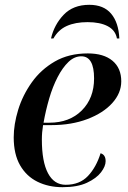

<svg xmlns="http://www.w3.org/2000/svg" viewBox="-20 -768 531 798"><path d="M240 10Q182 10 136 -12.5Q90 -35 63.5 -81Q37 -127 37 -197Q37 -251 55.5 -311.5Q74 -372 112 -425.5Q150 -479 208 -512.5Q266 -546 345 -546Q411 -546 447.5 -515.5Q484 -485 484 -430Q484 -381 446.5 -339.5Q409 -298 343 -273Q277 -248 194 -248H159Q154 -218 154 -188Q154 -96 179.5 -48Q205 0 253 0Q311 0 345.5 -36.5Q380 -73 398 -131Q419 -125 419 -98Q419 -77 400 -52Q381 -27 341.5 -8.5Q302 10 240 10ZM185 -258Q269 -258 320 -309Q371 -360 371 -442Q371 -534 318 -534Q289 -534 264.5 -510.5Q240 -487 219.5 -447.5Q199 -408 184.5 -358.5Q170 -309 161 -258ZM192 -608Q205 -665 244.5 -706.5Q284 -748 351 -748Q411 -748 442 -711Q473 -674 476 -608H466Q460 -642 428 -659Q396 -676 344 -676Q293 -676 257.5 -660Q222 -644 202 -608Z"/></svg>

Font: Noto Serif Display Medium
Style: Italic
Weight: 500
Italic angle: -12°
Designer: Monotype Design Team
Foundry: Monotype Imaging Inc.
Version: Version 2.009